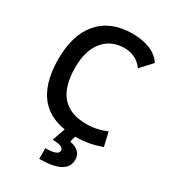

<svg xmlns="http://www.w3.org/2000/svg" viewBox="-223 -814 1031 1160"><g transform="rotate(30 293.0 -234.0)"><path d="M365.2 9.8Q39.6 9.8 39.6 -347.7Q39.6 -517.1 121.6 -610.1Q203.6 -703.1 353.5 -703.1Q424.3 -703.1 477.5 -680.7Q530.8 -658.2 556.2 -616.2L483.9 -537.6Q461.9 -569.3 428 -586.4Q394 -603.5 354.5 -603.5Q263.2 -603.5 208.3 -538.1Q153.3 -472.7 153.3 -352.5Q153.3 -89.8 381.8 -89.8Q452.6 -89.8 521.5 -119.1L543.9 -23.4Q459 9.8 365.2 9.8ZM241.2 234.4V160.2Q286.1 160.2 308.3 151.6Q330.6 143.1 330.6 126Q330.6 109.4 311.8 101.6Q293 93.8 253.9 93.8L287.6 -2.9L363.8 2.4L351.6 49.8Q392.6 58.6 412.8 78.6Q433.1 98.6 433.1 130.4Q433.1 182.1 385.5 208.3Q337.9 234.4 241.2 234.4Z"/></g></svg>

Font: Cascadia Code Medium
Style: Regular
Weight: 500
Monospace: yes
Designer: Aaron Bell
Foundry: Saja Typeworks
Version: Version 2407.024